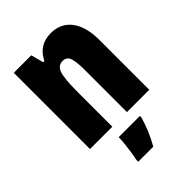

<svg xmlns="http://www.w3.org/2000/svg" viewBox="-228 -756 985 985"><g transform="rotate(-45 264.5 -264.0)"><path d="M328 -656Q400 -656 440 -603Q480 -550 480 -453V-93H318V-401Q318 -456 309 -484Q300 -512 270 -512Q236 -512 224 -476Q212 -440 212 -346V-93H50V-646H177L195 -578H204Q242 -656 328 -656ZM351 -21Q328 59 288 128H179V114Q183 97 187 70Q191 43 194 15.5Q197 -12 197 -32H351Z"/></g></svg>

Font: Noto Sans Kannada UI ExtraCondensed Black
Style: Regular
Weight: 900
Width: 2
Designer: Jelle Bosma - Monotype Design Team
Foundry: Monotype Imaging Inc.
Version: Version 2.005; ttfautohint (v1.8.4.7-5d5b)